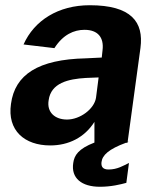

<svg xmlns="http://www.w3.org/2000/svg" viewBox="-20 -546 610 734"><path d="M323 -526C203 -526 111 -468 70 -376L188 -362C221 -414 263 -432 303 -432C354 -432 378 -403 372 -354L369 -326L308 -323C126 -319 37 -261 22 -149C7 -47 74 10 172 10C242 10 303 -20 341 -80V-1C279 23 264 48 260 77C251 135 292 168 362 168C405 168 441 159 463 153L473 77C452 87 429 102 395 102C374 102 366 92 368 74C371 47 396 24 461 0H467V-2L472 -4H468L517 -363C530 -462 482 -526 323 -526ZM236 -89C191 -89 158 -116 166 -163C175 -229 241 -244 308 -248L357 -250L347 -172C340 -129 286 -89 236 -89Z"/></svg>

Font: United Sans
Style: Bold Italic
Weight: 700
Italic angle: -8°
Designer: Pablo Impallari, Rodrigo Fuenzalida (Modified by Dan O. Williams)
Version: Version 1.000;PS 001.000;hotconv 1.0.88;makeotf.lib2.5.64775